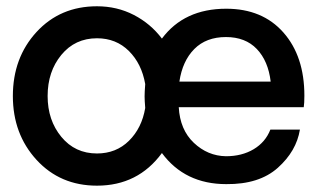

<svg xmlns="http://www.w3.org/2000/svg" viewBox="-20 -582 1011 612"><path d="M950.2 -276.9Q950.2 -252.9 948.2 -240.2H549.8Q553.7 -168.5 597.9 -126.7Q642.1 -85 700.2 -84Q751 -84 788.6 -106.4Q826.2 -128.9 841.8 -168.9H936Q924.8 -100.1 865.5 -47.1Q806.2 5.9 701.2 4.9Q569.3 4.9 496.1 -94.2Q419.9 9.8 289.1 9.8Q171.9 9.8 96.4 -72.5Q21 -154.8 21 -275.9Q21 -397.9 96.4 -480Q171.9 -562 289.1 -562Q353 -562 406.5 -534.4Q460 -506.8 496.1 -459Q566.9 -554.2 701.2 -554.2Q816.4 -554.2 883.3 -478.5Q950.2 -402.8 950.2 -276.9ZM551.8 -321.8H842.8Q835 -387.7 798.6 -425.8Q762.2 -463.9 700.2 -463.9Q637.2 -463.9 599.4 -425.8Q561.5 -387.7 551.8 -321.8ZM289.1 -92.8Q350.1 -92.8 391.1 -133.3Q432.1 -173.8 442.9 -237.8Q440.9 -261.7 440.9 -274.9Q440.9 -288.1 442.9 -314Q431.6 -378.9 390.9 -419.4Q350.1 -460 289.1 -460Q219.2 -460 175.5 -407Q131.8 -354 131.8 -275.9Q131.8 -198.7 175.5 -145.8Q219.2 -92.8 289.1 -92.8Z"/></svg>

Font: Oakes Grotesk
Style: Medium
Weight: 500
Designer: Samuel Oakes
Foundry: Samuel Oakes
Version: Version 1.0 | wf-rip DC20170320